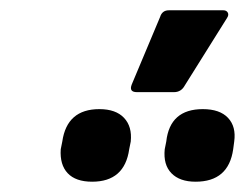

<svg xmlns="http://www.w3.org/2000/svg" viewBox="-20 -910 476 373"><path d="M246 -731Q230 -731 236 -746L291 -877Q295 -890 308 -890H414Q420 -890 422.5 -885.5Q425 -881 421 -875L339 -744Q332 -731 318 -731ZM159 -557Q127 -557 111.5 -573.5Q96 -590 98 -620L101 -635Q110 -698 173 -698Q205 -698 221 -681Q237 -664 234 -635L231 -620Q222 -557 159 -557ZM360 -557Q329 -557 313 -573.5Q297 -590 300 -620L303 -635Q310 -698 374 -698Q407 -698 423 -681Q439 -664 435 -635L433 -620Q424 -557 360 -557Z"/></svg>

Font: Sofia Sans Semi Condensed ExtraBold
Style: Italic
Weight: 800
Italic angle: -9°
Version: Version 4.100